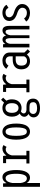

<svg xmlns="http://www.w3.org/2000/svg" viewBox="1411 -1989 778 3640"><g transform="rotate(-90 1800.0 -169.0)"><path d="M78.5 -500H142.5L148 -432.5Q188 -512 262 -512Q326.5 -512 361.5 -443Q396.5 -374 396.5 -249Q396.5 -125 358.5 -57Q320.5 11 252 11Q185.5 11 151 -51.5V200H78.5ZM243 -452Q221 -452 203.5 -439.5Q186 -427 175.8 -406.2Q165.5 -385.5 159.8 -365.8Q154 -346 151 -325V-165Q153.5 -144.5 158.5 -126.8Q163.5 -109 173 -90Q182.5 -71 198.8 -60Q215 -49 236.5 -49Q282 -49 303.8 -102.2Q325.5 -155.5 325.5 -249Q325.5 -452 243 -452Z M674.5 -57.5H761.5V0H520.5V-57.5H603V-442.5H527.5V-500H663.5L671 -436.5Q695 -472 729.2 -492Q763.5 -512 803 -512Q824.5 -512 843.2 -505.2Q862 -498.5 869.5 -492L834.5 -432.5Q830 -438.5 817.5 -444Q805 -449.5 788.5 -449.5Q748 -449.5 717 -417.5Q686 -385.5 674.5 -335Z M972 -251Q972 -321.5 984 -373.5Q996 -425.5 1017.8 -455Q1039.5 -484.5 1066 -498.2Q1092.5 -512 1124.5 -512Q1156.5 -512 1183 -498.2Q1209.5 -484.5 1231.2 -455Q1253 -425.5 1265.2 -373.5Q1277.5 -321.5 1277.5 -251Q1277.5 -180 1265.2 -128Q1253 -76 1231.2 -46.2Q1209.5 -16.5 1183 -2.8Q1156.5 11 1124.5 11Q1092.5 11 1066 -2.8Q1039.5 -16.5 1018 -46.2Q996.5 -76 984.2 -128Q972 -180 972 -251ZM1204.5 -251Q1204.5 -327.5 1194.2 -373Q1184 -418.5 1167.2 -435.2Q1150.5 -452 1124.5 -452Q1098.5 -452 1081.8 -435.2Q1065 -418.5 1054.8 -373Q1044.5 -327.5 1044.5 -251Q1044.5 -173.5 1054.8 -127.8Q1065 -82 1081.8 -65.5Q1098.5 -49 1124.5 -49Q1150.5 -49 1167.2 -65.5Q1184 -82 1194.2 -127.8Q1204.5 -173.5 1204.5 -251Z M1602 -56Q1671 -56 1710.8 -24.2Q1750.5 7.5 1750.5 69.5Q1750.5 135 1701.5 167.8Q1652.5 200.5 1568.5 200.5Q1487.5 200.5 1441 168Q1394.5 135.5 1394.5 78Q1394.5 15 1458.5 -16.5Q1436 -30.5 1421 -51.2Q1406 -72 1406 -97Q1406 -151.5 1467 -185.5Q1408.5 -235 1408.5 -331Q1408.5 -419 1455.5 -465.5Q1502.5 -512 1573 -512Q1631 -512 1673 -480.5L1728 -537.5L1768.5 -498.5L1711 -437Q1736.5 -393 1736.5 -331Q1736.5 -286 1722.5 -250.2Q1708.5 -214.5 1685.2 -193Q1662 -171.5 1633.2 -160.2Q1604.5 -149 1573 -149Q1537.5 -149 1507.5 -161.5Q1470 -140 1470 -108.5Q1470 -83 1491.5 -69.5Q1513 -56 1540 -56ZM1573 -207Q1615 -207 1639.5 -239.8Q1664 -272.5 1664 -331Q1664 -390 1640.8 -422.2Q1617.5 -454.5 1573 -454.5Q1527.5 -454.5 1504.2 -422.2Q1481 -390 1481 -331Q1481 -272.5 1505.8 -239.8Q1530.5 -207 1573 -207ZM1459.5 71.5Q1459.5 105.5 1487.5 125.5Q1515.5 145.5 1568.5 145.5Q1683 145.5 1683 72Q1683 36 1663.2 18.5Q1643.5 1 1594 1H1513Q1459.5 21.5 1459.5 71.5Z M2024.5 -57.5H2111.5V0H1870.5V-57.5H1953V-442.5H1877.5V-500H2013.5L2021 -436.5Q2045 -472 2079.2 -492Q2113.5 -512 2153 -512Q2174.5 -512 2193.2 -505.2Q2212 -498.5 2219.5 -492L2184.5 -432.5Q2180 -438.5 2167.5 -444Q2155 -449.5 2138.5 -449.5Q2098 -449.5 2067 -417.5Q2036 -385.5 2024.5 -335Z M2641.5 11 2584 -47.5Q2543 11 2456.5 11Q2389.5 11 2347.5 -32Q2305.5 -75 2305.5 -155.5Q2305.5 -234 2354 -275.5Q2402.5 -317 2488.5 -317H2552.5V-360Q2552.5 -406.5 2529 -429Q2505.5 -451.5 2466.5 -451.5Q2437.5 -451.5 2413.5 -435.2Q2389.5 -419 2376.5 -397L2316.5 -437.5Q2334.5 -469 2375.8 -490.5Q2417 -512 2471.5 -512Q2535 -512 2579.8 -475.5Q2624.5 -439 2624.5 -373.5V-95.5L2686 -32ZM2470 -45.5Q2500.5 -45.5 2521.8 -60.8Q2543 -76 2552.5 -100.5V-260.5H2492.5Q2435.5 -260.5 2405.8 -235.2Q2376 -210 2376 -153.5Q2376 -45.5 2470 -45.5Z M2721.5 0V-500H2782L2786 -454.5Q2817 -511 2871 -511Q2930.5 -511 2946.5 -443.5Q2980 -511 3044 -511Q3129.5 -511 3129.5 -379.5V0H3062.5V-335Q3062.5 -403 3052 -427.8Q3041.5 -452.5 3014 -452.5Q2990.5 -452.5 2973.8 -426Q2957 -399.5 2952 -364V0H2897.5V-335Q2897.5 -402 2887 -427.2Q2876.5 -452.5 2851.5 -452.5Q2828.5 -452.5 2811.2 -426.5Q2794 -400.5 2789.5 -369V0Z M3375.5 11Q3322.5 11 3276.5 -9.5Q3230.5 -30 3211.5 -62L3270.5 -101.5Q3285 -76.5 3313 -62.5Q3341 -48.5 3375.5 -48.5Q3419 -48.5 3446 -71.2Q3473 -94 3473 -137.5Q3473 -154.5 3464.2 -169.5Q3455.5 -184.5 3444.5 -194Q3433.5 -203.5 3415.8 -212.5Q3398 -221.5 3387.8 -225.2Q3377.5 -229 3362 -234Q3342.5 -240.5 3328.5 -246.2Q3314.5 -252 3292.5 -265Q3270.5 -278 3256.8 -292.5Q3243 -307 3232.5 -330.2Q3222 -353.5 3222 -380.5Q3222 -413.5 3235.8 -439.5Q3249.5 -465.5 3272.5 -481Q3295.5 -496.5 3322.5 -504.2Q3349.5 -512 3378 -512Q3430.5 -512 3472.5 -489Q3514.5 -466 3528.5 -433L3470.5 -397Q3447 -453.5 3380 -453.5Q3342.5 -453.5 3317.5 -435.5Q3292.5 -417.5 3292.5 -380Q3292.5 -363.5 3299.8 -349.5Q3307 -335.5 3316.2 -326.8Q3325.5 -318 3340.2 -310.2Q3355 -302.5 3364 -299.2Q3373 -296 3386 -292Q3543.5 -244 3543.5 -139.5Q3543.5 -91.5 3518.5 -56.5Q3493.5 -21.5 3456.2 -5.2Q3419 11 3375.5 11Z"/></g></svg>

Font: League Mono Condensed Light
Style: Regular
Weight: 300
Width: 1
Designer: Tyler Finck
Foundry: The League of Moveable Type / Tyler Finck
Version: Version 2.210